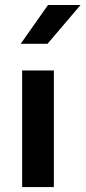

<svg xmlns="http://www.w3.org/2000/svg" viewBox="-20 -763 349 783"><path d="M70.3 -475.6H199.7V0H70.3ZM175.8 -742.7H308.6L173.8 -584.5H64.5Z"/></svg>

Font: Selawik Semibold
Style: Regular
Weight: 600
Designer: Aaron Bell
Foundry: Microsoft Corporation
Version: Version 1.01